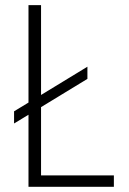

<svg xmlns="http://www.w3.org/2000/svg" viewBox="-20 -720 498 740"><path d="M418.9 -43.9V0H89.8V-277.8L34.2 -244.1V-291L89.8 -324.7V-700.2H138.2V-354L316.9 -462.9V-416L138.2 -307.1V-43.9Z"/></svg>

Font: Selawik Light
Style: Regular
Weight: 300
Designer: Aaron Bell
Foundry: Microsoft Corporation
Version: Version 1.01